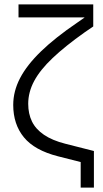

<svg xmlns="http://www.w3.org/2000/svg" viewBox="-20 -731 466 871"><path d="M346 120V-43L389 15L243 -22Q137 -49 88.5 -108Q40 -167 40 -255Q40 -317 71 -376.5Q102 -436 166 -498Q230 -560 330 -628L363 -651V-652H64V-711H403V-611L365 -585Q276 -522 219 -468Q162 -414 135 -363.5Q108 -313 108 -260Q108 -215 125 -180Q142 -145 179.5 -119.5Q217 -94 276 -79L406 -46V120Z"/></svg>

Font: TikTok Sans 24pt Light
Style: Regular
Weight: 300
Version: Version 4.000